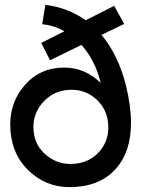

<svg xmlns="http://www.w3.org/2000/svg" viewBox="-20 -758 596 787"><path d="M424 -235Q424 -303 379.5 -346.5Q335 -390 274 -390Q206 -390 161.5 -344.5Q117 -299 117 -238Q117 -170 163 -128Q209 -86 268 -86Q337 -86 380.5 -129.5Q424 -173 424 -235ZM396 -615Q464 -534 496 -409Q517 -323 517 -254Q517 -132 450.5 -61.5Q384 9 265 9Q165 9 93.5 -62.5Q22 -134 22 -248Q22 -343 84 -412Q146 -481 243 -481Q328 -481 393 -418Q370 -511 314 -574L185 -511L149 -582L244 -630Q201 -654 153 -659L166 -738Q258 -727 331 -675L448 -734L489 -660Z"/></svg>

Font: Edgecutting Lite Medium
Style: Medium
Weight: 500
Designer: RandomMaerks (Nguyen Gia Bao)
Version: Version 1.0